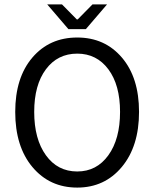

<svg xmlns="http://www.w3.org/2000/svg" viewBox="-20 -838 699 870"><path d="M49 -331Q49 -486 126.5 -577Q204 -668 330 -668Q455 -668 532.5 -577Q610 -486 610 -331Q610 -175 532 -81.5Q454 12 330 12Q205 12 127 -81Q49 -174 49 -331ZM135 -331Q135 -208 188 -134.5Q241 -61 330 -61Q418 -61 471 -134.5Q524 -208 524 -331Q524 -453 471 -524Q418 -595 330 -595Q241 -595 188 -524Q135 -453 135 -331ZM194 -818H261L328 -750H332L399 -818H465L369 -706H290Z"/></svg>

Font: RibengUni
Style: Regular
Weight: 400
Designer: (1) Dr. Andrew Glass (Senior Program Manager at Microsoft Corporation)
(2) Bivuti Chakma (Chakma Font Designer & Keyboar
Foundry: Bivuti Chakma
Version: Version 2.2022; Updated on: 03 June 2022; Friday